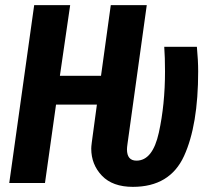

<svg xmlns="http://www.w3.org/2000/svg" viewBox="-20 -712 817 747"><path d="M335 -134Q335 -141 337 -157L357 -305H198L155 0H16L113 -692H253L213 -417H373L411 -692H551L476 -152Q474 -138 474 -131Q474 -87 511 -87Q574 -87 598 -196Q622 -305 622 -434Q622 -490 619 -530H746Q751 -477 751 -434Q751 -225 696 -105Q641 15 497 15Q418 15 376.5 -28.5Q335 -72 335 -134Z"/></svg>

Font: Fira Sans Extra Condensed SemiBold
Style: Italic
Weight: 600
Width: 3
Italic angle: -8°
Designer: Carrois Corporate & Edenspiekermann AG
Foundry: Carrois Corporate GbR & Edenspiekermann AG
Version: Version 4.203